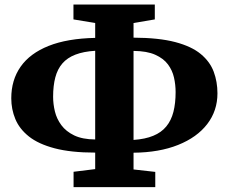

<svg xmlns="http://www.w3.org/2000/svg" viewBox="-20 -784 984 826"><path d="M296.5 21V-45L389.5 -56.5V-127.5Q285 -127.5 215 -146Q145 -164.5 104.2 -197Q63.5 -229.5 46 -271.8Q28.5 -314 28.5 -361Q28.5 -440 68.8 -497.2Q109 -554.5 189.2 -586.5Q269.5 -618.5 389.5 -621V-685L296 -700.5V-764.5H646V-700.5L554.5 -685V-622Q663.5 -621.5 733.8 -603Q804 -584.5 843.8 -551.5Q883.5 -518.5 899.5 -475.2Q915.5 -432 915.5 -382.5Q915.5 -307.5 871.5 -250.2Q827.5 -193 746.2 -160.5Q665 -128 554.5 -127V-55L648 -44.5V21ZM389.5 -184V-565.5Q339.5 -562.5 304.5 -549Q269.5 -535.5 248.5 -511.2Q227.5 -487 218 -451.2Q208.5 -415.5 208.5 -367.5Q208.5 -336.5 216.2 -304.5Q224 -272.5 244 -245.5Q264 -218.5 299.2 -201.5Q334.5 -184.5 389.5 -184ZM554.5 -182Q604.5 -185.5 639.2 -199.8Q674 -214 695.2 -239.8Q716.5 -265.5 726 -302.5Q735.5 -339.5 735.5 -388Q735.5 -419.5 728.5 -450.5Q721.5 -481.5 702.5 -507Q683.5 -532.5 647.8 -548.5Q612 -564.5 554.5 -565Z"/></svg>

Font: Merriweather 24pt Black
Style: Regular
Weight: 900
Designer: Eben Sorkin
Foundry: Eben Sorkin
Version: Version 2.100